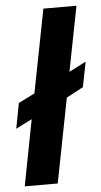

<svg xmlns="http://www.w3.org/2000/svg" viewBox="-53 -759 417 793"><g transform="rotate(-5 156.0 -362.5)"><path d="M153.8 0H17.1L69.8 -273.9L2.9 -240.2L22.9 -345.2L90.3 -378.9L157.7 -724.6H294.9L242.2 -455.1L312.5 -491.2L292 -387.2L222.2 -350.1Z"/></g></svg>

Font: Liberation Sans
Style: Bold Italic
Weight: 700
Italic angle: -12°
Designer: Steve Matteson
Foundry: Ascender Corporation
Version: Version 2.1.5